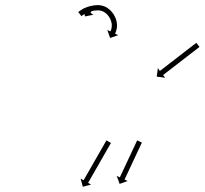

<svg xmlns="http://www.w3.org/2000/svg" viewBox="-20 -594 788 739"><path d="M336.2 -556.1C336.2 -556.2 336.3 -556.2 336.3 -556.2L319.7 -567.4C319.6 -567.3 319.6 -567.3 319.6 -567.3C319.5 -567.1 319.4 -567 319.3 -566.9C319.2 -566.7 319.1 -566.5 318.9 -566.3C318.8 -566.1 318.6 -565.8 318.4 -565.6C318.2 -565.3 318 -565 317.8 -564.7C317.6 -564.3 317.4 -564 317.2 -563.7C316.9 -563.3 316.7 -563 316.5 -562.6C316.2 -562.2 316 -561.9 315.7 -561.5C315.5 -561.1 315.2 -560.8 315 -560.4C314.7 -560 314.5 -559.7 314.3 -559.3C314 -559 313.8 -558.7 313.6 -558.3C313.4 -558 313.2 -557.7 313 -557.4C312.8 -557.2 312.7 -556.9 312.5 -556.7C312.4 -556.5 312.2 -556.3 312.1 -556.1C312 -556 311.9 -555.9 311.9 -555.7C311.8 -555.7 311.8 -555.7 311.8 -555.6L300.8 -563L307.1 -530.8L339.3 -537.1L328.4 -544.5C328.4 -544.5 328.4 -544.5 328.5 -544.6C328.5 -544.7 328.6 -544.8 328.7 -545C328.8 -545.2 329 -545.4 329.1 -545.5C329.3 -545.8 329.4 -546 329.6 -546.3C329.8 -546.6 330 -546.9 330.2 -547.2C330.4 -547.5 330.6 -547.9 330.9 -548.2C331.1 -548.5 331.3 -548.9 331.6 -549.3C331.8 -549.6 332.1 -550 332.3 -550.3C332.6 -550.7 332.8 -551.1 333.1 -551.4C333.3 -551.8 333.5 -552.2 333.8 -552.5C334 -552.8 334.2 -553.2 334.4 -553.5C334.6 -553.8 334.8 -554.1 335 -554.4C335.2 -554.7 335.4 -554.9 335.6 -555.2C335.7 -555.3 335.8 -555.5 335.9 -555.7C336 -555.9 336.1 -556 336.2 -556.1ZM282.8 -549C282.3 -548.5 281.7 -548 281.1 -547.6L293.4 -531.9C294 -532.3 294.5 -532.7 295.1 -533.1C295.1 -533.1 295.1 -533.1 295.1 -533.1C295 -533.1 295 -533.1 295 -533.1C296.6 -534.3 298.1 -535.4 299.7 -536.5C299.7 -536.5 299.7 -536.5 299.6 -536.5C299.6 -536.4 299.5 -536.4 299.5 -536.4C302.1 -538.1 304.6 -539.7 307.2 -541.2C307.2 -541.2 307.2 -541.2 307.1 -541.2C307 -541.1 306.9 -541.1 306.9 -541.1C310.4 -543 313.9 -544.7 317.5 -546.3C317.5 -546.3 317.4 -546.3 317.3 -546.2C317.2 -546.2 317.1 -546.2 317.1 -546.2C321.5 -547.9 325.9 -549.4 330.3 -550.7C330.3 -550.7 330.2 -550.7 330.1 -550.7C330 -550.6 329.9 -550.6 329.9 -550.6C334.9 -551.8 340 -552.8 345.1 -553.6C345.1 -553.6 345 -553.6 344.9 -553.5C344.8 -553.5 344.7 -553.5 344.7 -553.5C350.3 -554.1 356 -554.3 361.7 -554.2C361.7 -554.2 361.4 -554.3 361 -554.3C360.7 -554.3 360.4 -554.3 360.4 -554.3C366.4 -553.5 372.2 -551.9 377.8 -549.6C377.8 -549.6 377.5 -549.7 377.3 -549.8C377 -549.9 376.7 -550.1 376.7 -550.1C381.9 -547.2 386.8 -543.7 391.2 -539.8C391.2 -539.8 391.1 -539.9 390.9 -540.1C390.7 -540.3 390.6 -540.4 390.6 -540.4C394.5 -536.3 398 -531.8 401.2 -527.1C401.2 -527.1 401.1 -527.2 401 -527.4C400.9 -527.6 400.8 -527.7 400.8 -527.7C403.4 -523.1 405.6 -518.3 407.5 -513.4C407.5 -513.4 407.5 -513.5 407.4 -513.7C407.3 -513.9 407.3 -514.1 407.3 -514.1C408.6 -509.5 409.7 -504.8 410.3 -500C410.3 -500 410.3 -500.2 410.3 -500.4C410.3 -500.6 410.2 -500.8 410.2 -500.8C410.4 -496.7 410.3 -492.6 409.9 -488.5C409.9 -488.5 409.9 -488.7 409.9 -488.9C410 -489 410 -489.2 410 -489.2C409.4 -486.1 408.7 -483 407.8 -480C407.8 -480 407.8 -480.1 407.9 -480.2C407.9 -480.3 407.9 -480.4 407.9 -480.4C407.3 -478.5 406.5 -476.6 405.7 -474.8C405.7 -474.8 405.8 -474.8 405.8 -474.9C405.8 -475 405.8 -475 405.8 -475C405.5 -474.3 405.2 -473.7 404.9 -473L393 -478.7L403.9 -447.8L434.8 -458.6L422.9 -464.3C423.3 -465.1 423.6 -465.8 424 -466.6C424 -466.6 424 -466.6 424 -466.7C424 -466.7 424.1 -466.8 424.1 -466.8C425.1 -469.1 425.9 -471.4 426.8 -473.7C426.8 -473.7 426.8 -473.8 426.8 -474C426.9 -474.1 426.9 -474.2 426.9 -474.2C428.1 -477.9 428.9 -481.8 429.7 -485.6C429.7 -485.6 429.7 -485.8 429.7 -486C429.7 -486.1 429.8 -486.3 429.8 -486.3C430.3 -491.4 430.5 -496.6 430.2 -501.7C430.2 -501.7 430.2 -501.9 430.2 -502.2C430.2 -502.4 430.1 -502.6 430.1 -502.6C429.4 -508.4 428.1 -514.1 426.5 -519.7C426.5 -519.7 426.4 -519.9 426.3 -520.1C426.3 -520.3 426.2 -520.4 426.2 -520.4C424 -526.3 421.3 -532 418.2 -537.5C418.2 -537.5 418.1 -537.7 418 -537.9C417.9 -538 417.8 -538.2 417.8 -538.2C414 -543.8 409.8 -549.2 405.1 -554.1C405.1 -554.1 405 -554.3 404.8 -554.4C404.6 -554.6 404.5 -554.8 404.5 -554.8C399 -559.6 392.9 -563.9 386.5 -567.5C386.5 -567.5 386.3 -567.6 386 -567.8C385.8 -567.9 385.5 -568 385.5 -568C378.4 -571 370.9 -573.1 363.2 -574.1C363.2 -574.1 362.9 -574.2 362.6 -574.2C362.3 -574.2 362 -574.2 362 -574.2C355.6 -574.3 349.1 -574.1 342.7 -573.4C342.7 -573.4 342.6 -573.4 342.5 -573.4C342.4 -573.4 342.2 -573.4 342.2 -573.4C336.5 -572.5 330.8 -571.4 325.1 -570C325.1 -570 325 -570 324.9 -570C324.8 -569.9 324.6 -569.9 324.6 -569.9C319.6 -568.4 314.6 -566.7 309.7 -564.7C309.7 -564.7 309.6 -564.7 309.5 -564.6C309.4 -564.6 309.3 -564.6 309.3 -564.6C305.2 -562.7 301.2 -560.7 297.3 -558.6C297.3 -558.6 297.2 -558.6 297.2 -558.5C297.1 -558.5 297 -558.4 297 -558.4C294.1 -556.7 291.2 -554.9 288.4 -553C288.4 -553 288.3 -552.9 288.3 -552.9C288.2 -552.9 288.2 -552.8 288.2 -552.8C286.4 -551.6 284.7 -550.3 282.9 -549C282.9 -549 282.9 -549 282.9 -549C282.9 -549 282.8 -549 282.8 -549ZM746.3 -412.1C746.9 -412.5 747.4 -412.9 747.9 -413.3L735.7 -429.2C735.2 -428.8 734.7 -428.4 734.1 -427.9C732.6 -426.8 731.2 -425.7 729.7 -424.5C727.4 -422.7 725.1 -421 722.8 -419.2C719.8 -416.9 716.8 -414.6 713.8 -412.3C710.3 -409.5 706.7 -406.8 703.2 -404.1C699.3 -401 695.3 -398 691.4 -395C687.1 -391.7 682.9 -388.4 678.7 -385.2C674.3 -381.8 670 -378.5 665.6 -375.1C661.3 -371.7 656.9 -368.4 652.6 -365C648.3 -361.8 644.1 -358.5 639.9 -355.3C636 -352.2 632 -349.2 628.1 -346.1C624.5 -343.4 621 -340.7 617.5 -337.9C614.5 -335.6 611.5 -333.3 608.5 -331C606.2 -329.2 603.9 -327.5 601.6 -325.7C600.1 -324.5 598.6 -323.4 597.1 -322.3C596.6 -321.9 596.1 -321.5 595.6 -321L587.5 -331.5L583.3 -299L615.8 -294.8L607.8 -305.2C608.3 -305.6 608.8 -306 609.4 -306.4C610.8 -307.6 612.3 -308.7 613.8 -309.9C616.1 -311.6 618.4 -313.4 620.7 -315.2C623.7 -317.5 626.7 -319.8 629.7 -322.1C633.2 -324.8 636.7 -327.6 640.3 -330.3C644.2 -333.3 648.2 -336.4 652.1 -339.4C656.3 -342.7 660.6 -345.9 664.8 -349.2C669.1 -352.5 673.5 -355.9 677.8 -359.3C682.2 -362.6 686.6 -366 690.9 -369.4C695.1 -372.6 699.4 -375.9 703.6 -379.1C707.5 -382.2 711.5 -385.2 715.4 -388.3C719 -391 722.5 -393.7 726 -396.4C729 -398.7 732 -401 735 -403.3C737.3 -405.1 739.6 -406.9 741.9 -408.7C743.4 -409.8 744.9 -411 746.3 -412.1ZM525.4 -43.7C525.6 -44.2 525.9 -44.8 526.1 -45.3L508 -53.8C507.8 -53.2 507.5 -52.7 507.3 -52.2C506.6 -50.7 505.8 -49.2 505.1 -47.7C504 -45.3 502.9 -43 501.8 -40.6C500.4 -37.6 499 -34.6 497.6 -31.5C495.9 -27.9 494.2 -24.3 492.5 -20.8C490.6 -16.8 488.8 -12.7 486.9 -8.7C484.9 -4.4 482.9 -0.2 480.9 4.1C478.8 8.6 476.7 13 474.6 17.4C472.6 21.8 470.5 26.3 468.4 30.7C466.4 35 464.4 39.3 462.4 43.5C460.5 47.5 458.6 51.6 456.8 55.6C455.1 59.2 453.4 62.7 451.7 66.3C450.3 69.4 448.9 72.4 447.4 75.4C446.3 77.8 445.2 80.1 444.1 82.5C443.4 84 442.7 85.5 442 87C441.8 87.5 441.5 88 441.3 88.6L429.3 83L440.5 113.8L471.3 102.7L459.4 97.1C459.6 96.5 459.9 96 460.1 95.5C460.8 94 461.5 92.5 462.3 91C463.3 88.6 464.4 86.3 465.5 83.9C467 80.9 468.4 77.9 469.8 74.8C471.5 71.2 473.2 67.6 474.9 64.1C476.7 60 478.6 56 480.5 52C482.5 47.7 484.5 43.5 486.5 39.2C488.6 34.7 490.7 30.3 492.7 25.9C494.8 21.5 496.9 17 499 12.6C501 8.3 503 4 505 -0.2C506.9 -4.3 508.8 -8.3 510.6 -12.3C512.3 -15.9 514 -19.5 515.7 -23C517.1 -26.1 518.5 -29.1 520 -32.1C521.1 -34.5 522.2 -36.8 523.2 -39.2C524 -40.7 524.7 -42.2 525.4 -43.7ZM406.1 -42C406.4 -42.6 406.7 -43.2 407.1 -43.8L389.7 -53.7C389.4 -53.1 389.1 -52.6 388.7 -52C387.8 -50.4 386.9 -48.7 385.9 -47.1C384.5 -44.6 383 -42.1 381.6 -39.5C379.7 -36.3 377.9 -33 376 -29.7C373.8 -25.8 371.5 -22 369.3 -18.1C366.8 -13.8 364.4 -9.4 361.9 -5.1C359.2 -0.5 356.6 4.1 353.9 8.8C351.2 13.5 348.5 18.3 345.7 23.1C343 27.9 340.3 32.6 337.5 37.4C334.9 42 332.2 46.7 329.6 51.3C327.1 55.6 324.6 59.9 322.1 64.3C319.9 68.1 317.7 72 315.5 75.9C313.6 79.2 311.7 82.4 309.8 85.7C308.4 88.2 307 90.8 305.5 93.3C304.6 94.9 303.6 96.5 302.7 98.1C302.4 98.7 302 99.3 301.7 99.9L290.3 93.3L298.8 124.9L330.5 116.4L319.1 109.8C319.4 109.3 319.7 108.7 320 108.1C321 106.5 321.9 104.9 322.8 103.2C324.3 100.7 325.7 98.2 327.2 95.7C329.1 92.4 331 89.1 332.8 85.8C335.1 82 337.3 78.1 339.5 74.2C342 69.9 344.5 65.6 346.9 61.2C349.6 56.6 352.2 52 354.9 47.4C357.6 42.6 360.4 37.8 363.1 33C365.8 28.3 368.6 23.5 371.3 18.7C373.9 14.1 376.6 9.5 379.2 4.8C381.7 0.5 384.2 -3.8 386.7 -8.1C388.9 -12 391.1 -15.9 393.3 -19.8C395.2 -23 397.1 -26.3 399 -29.6C400.4 -32.1 401.9 -34.6 403.3 -37.2C404.2 -38.8 405.2 -40.4 406.1 -42Z"/></svg>

Font: FRB American Cursive Just Arrows Medium
Style: Italic
Weight: 500
Italic angle: -25°
Version: Version 2.0;Modular Font Editor K font №1